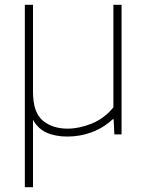

<svg xmlns="http://www.w3.org/2000/svg" viewBox="-20 -560 618 800"><path d="M83.5 220V-540H117.5V-177.5Q117.5 -92 157.8 -58Q198 -24 262 -24Q309.5 -24 361.5 -44.8Q413.5 -65.5 452.5 -112.5V-540H486.5V0H456.5L453.5 -63H449.5Q411 -27 362.2 -9Q313.5 9 261 9Q211 9 174.5 -7.2Q138 -23.5 117.5 -61V220Z"/></svg>

Font: Encode Sans SmExp Th
Style: Regular
Weight: 100
Width: 6
Designer: Multiple Designers
Foundry: Impallari Type
Version: Version 3.002; ttfautohint (v1.8.3) -l 8 -r 50 -G 200 -x 14 